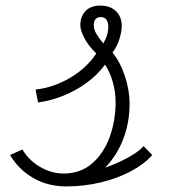

<svg xmlns="http://www.w3.org/2000/svg" viewBox="-20 -652 640 686"><path d="M217 14Q150 14 98 -16.5Q46 -47 16 -98L60 -118Q83 -79 123.5 -55.5Q164 -32 207 -32Q267 -32 308.5 -67.5Q350 -103 371.5 -161.5Q393 -220 393 -288Q393 -324 382.5 -360.5Q372 -397 355 -421Q330 -386 291.5 -357.5Q253 -329 207.5 -310.5Q162 -292 116 -286L107 -332Q171 -339 230.5 -374Q290 -409 324 -461Q297 -487 282 -515Q267 -543 267 -562Q267 -593 285.5 -612.5Q304 -632 338 -632Q374 -632 394.5 -612Q415 -592 415 -559Q415 -540 407 -513.5Q399 -487 382 -464Q410 -430 426.5 -379.5Q443 -329 443 -282Q443 -214 420.5 -155.5Q398 -97 356 -53Q379 -61 405.5 -73Q432 -85 456 -100Q480 -115 493 -130L524 -98Q495 -65 446.5 -39.5Q398 -14 339 0Q280 14 217 14ZM349 -497Q360 -516 363.5 -530Q367 -544 367 -555Q367 -572 360.5 -581.5Q354 -591 340 -591Q328 -591 321.5 -583.5Q315 -576 315 -563Q315 -547 324 -531.5Q333 -516 349 -497Z"/></svg>

Font: Victor Mono Thin
Style: Italic
Weight: 100
Italic angle: -12°
Monospace: yes
Designer: Rune Bjørnerås
Version: Version 1.561;gftools[0.9.30]